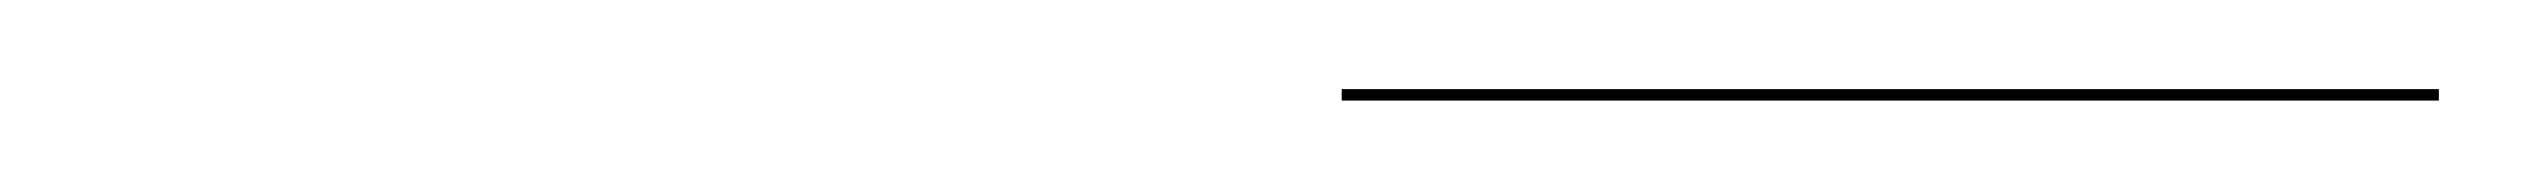

<svg xmlns="http://www.w3.org/2000/svg" viewBox="-20 -872 554 42"><path d="M273.5 -850V-852.5H513.5V-850Z"/></svg>

Font: Bodoni Moda 72pt Medium
Style: Italic
Weight: 500
Italic angle: -13°
Designer: Owen Earl
Foundry: indestructible type
Version: Version 2.004